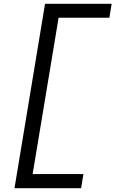

<svg xmlns="http://www.w3.org/2000/svg" viewBox="-20 -843 640 1006"><path d="M56 143 216 -823H565L553 -750H287L151 69H417L405 143Z"/></svg>

Font: Iosevka Slab Extended Oblique
Style: Regular
Weight: 400
Width: 7
Italic angle: -9°
Monospace: yes
Designer: Belleve Invis
Foundry: Belleve Invis
Version: Version 11.1.0; ttfautohint (v1.8.3)